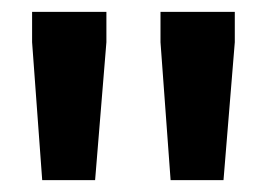

<svg xmlns="http://www.w3.org/2000/svg" viewBox="-20 -751 449 323"><path d="M267 -448 250 -680V-731H375V-680L356 -448ZM51 -448 34 -680V-731H159V-680L140 -448Z"/></svg>

Font: Ruda SemiBold
Style: Bold
Weight: 900
Designer: Mariela Monsalve and Angelina Sanchez
Foundry: Mariela Monsalve and Angelina Sanchez
Version: Version 2.000